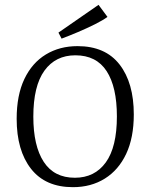

<svg xmlns="http://www.w3.org/2000/svg" viewBox="-20 -767 623 795"><path d="M282 8Q168 8 108.5 -68Q49 -144 49 -275Q49 -373 81 -440Q113 -507 170 -541.5Q227 -576 301 -576Q416 -576 475 -500Q534 -424 534 -293Q534 -197 502.5 -130Q471 -63 414 -27.5Q357 8 282 8ZM292 -538Q210 -538 164 -474.5Q118 -411 118 -284Q118 -163 161 -97Q204 -31 290 -31Q372 -31 418 -94.5Q464 -158 464 -285Q464 -407 421.5 -472.5Q379 -538 292 -538ZM235 -607 222 -632 388 -747 425 -697Q406 -683 373 -666.5Q340 -650 303.5 -634.5Q267 -619 235 -607Z"/></svg>

Font: Yrsa Light
Style: Regular
Weight: 300
Designer: Anna Giedrys (Yrsa+Rasa design), David Brezina (Yrsa art-direction, Rasa art-direction, design)
Foundry: Rosetta Type Foundry
Version: Version 2.004